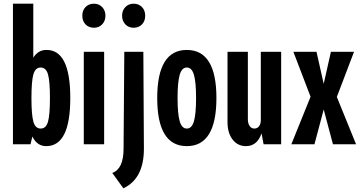

<svg xmlns="http://www.w3.org/2000/svg" viewBox="-20 -780 1950 1038"><path d="M160 -760V-468Q186 -510 230 -510Q360 -512 360 -250Q360 10 230 10Q180 10 155 -42L145 0H50V-760ZM160.5 -122Q171 -85 200 -85Q229 -85 239.5 -122Q250 -159 250 -250Q250 -341 239.5 -378Q229 -415 200 -415Q171 -415 160.5 -378Q150 -341 150 -250Q150 -159 160.5 -122Z M433 -500H543V0H433ZM488 -760Q515 -760 532.5 -741.5Q550 -723 550 -695Q550 -667 532.5 -648.5Q515 -630 488 -630Q460 -630 442.5 -648Q425 -666 425 -695Q425 -724 442.5 -742Q460 -760 488 -760Z M702 -630Q675 -630 657.5 -648.5Q640 -667 640 -695Q640 -723 657.5 -741.5Q675 -760 702 -760Q730 -760 747.5 -742Q765 -724 765 -695Q765 -666 747.5 -648Q730 -630 702 -630ZM587 155Q648 133 648 24L652 -500H755L758 24Q758 186 647 238Z M830 -250Q830 -510 990 -510Q1150 -510 1150 -250Q1150 10 990 10Q830 10 830 -250ZM951.5 -124.5Q963 -85 990 -85Q1017 -85 1028.5 -124.5Q1040 -164 1040 -250Q1040 -336 1028.5 -375.5Q1017 -415 990 -415Q963 -415 951.5 -375.5Q940 -336 940 -250Q940 -164 951.5 -124.5Z M1310 10Q1265 10 1237.5 -25.5Q1210 -61 1210 -120V-500H1320V-135Q1320 -113 1329.5 -99Q1339 -85 1355 -85Q1371 -85 1380.5 -97.5Q1390 -110 1390 -130V-500H1500V0H1405L1394 -59Q1370 10 1310 10Z M1905 0H1780L1730 -188L1680 0H1555L1659 -257L1566 -500H1691L1730 -327L1769 -500H1894L1801 -256Z"/></svg>

Font: Gully ECD Medium
Style: Regular
Weight: 500
Width: 2
Designer: jaikishan Patel
Foundry: MagicType
Version: Version 1.000;Glyphs 3.2 (3242)